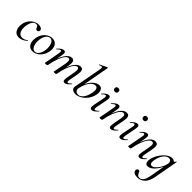

<svg xmlns="http://www.w3.org/2000/svg" viewBox="159 -1917 3391 3391"><g transform="rotate(45 1854.5 -222.0)"><path d="M27 -144Q27 -174 33 -202Q44 -261 78.5 -306Q113 -351 159 -375Q205 -399 250 -399Q286 -399 312.5 -384Q339 -369 339 -343Q339 -324 329 -312.5Q319 -301 300 -301Q269 -301 260 -338Q248 -375 212 -375Q170 -375 142.5 -336Q115 -297 104 -234Q98 -201 98 -170Q98 -106 125 -66Q152 -26 206 -26Q255 -26 306 -67L308 -68Q311 -68 313.5 -64Q316 -60 314 -58Q237 13 158 13Q92 13 59.5 -32Q27 -77 27 -144Z M372 -139Q372 -161 377 -193Q388 -252 419.5 -299Q451 -346 496 -372.5Q541 -399 591 -399Q655 -399 689.5 -357.5Q724 -316 724 -248Q724 -222 718 -193Q705 -130 671.5 -83Q638 -36 593 -11Q548 14 501 14Q439 14 405.5 -28.5Q372 -71 372 -139ZM648 -149Q654 -181 654 -214Q654 -281 629.5 -328Q605 -375 560 -375Q522 -375 490.5 -338Q459 -301 447 -236Q441 -205 441 -172Q441 -104 466 -57.5Q491 -11 536 -11Q575 -11 605.5 -48Q636 -85 648 -149Z M1257 -40Q1257 -57 1262 -89L1291 -248Q1296 -281 1296 -300Q1296 -355 1261 -355Q1231 -355 1198 -314.5Q1165 -274 1136 -195.5Q1107 -117 1088 -9L1074 -10Q1094 -127 1128.5 -215Q1163 -303 1207 -351Q1251 -399 1299 -399Q1361 -399 1361 -323Q1361 -299 1355 -267L1323 -89Q1320 -74 1320 -63Q1320 -34 1338 -34Q1348 -34 1363 -45Q1378 -56 1400 -77Q1402 -79 1404 -79Q1407 -79 1409 -75.5Q1411 -72 1408 -69Q1374 -29 1347.5 -10Q1321 9 1295 9Q1275 9 1266 -2.5Q1257 -14 1257 -40ZM802 1 807 -22 817 -71 858 -297Q861 -312 861 -322Q861 -353 842 -353Q831 -353 814 -341.5Q797 -330 776 -309Q775 -308 773 -308Q770 -308 768 -311.5Q766 -315 768 -317Q802 -357 831 -376Q860 -395 887 -395Q907 -395 916 -383.5Q925 -372 925 -347Q925 -332 920 -302L868 -9Q863 8 828 8Q802 8 802 1ZM1023 1Q1024 -5 1029.5 -30Q1035 -55 1038 -74L1071 -249Q1075 -273 1075 -297Q1075 -355 1040 -355Q1010 -355 977 -313.5Q944 -272 915 -193.5Q886 -115 868 -9L853 -10Q873 -126 907.5 -214Q942 -302 986.5 -350.5Q1031 -399 1079 -399Q1141 -399 1141 -322Q1141 -300 1135 -268L1088 -9Q1087 -1 1077 3.5Q1067 8 1049 8Q1023 8 1023 1Z M1472 -62Q1472 -68 1474 -80L1573 -610Q1575 -619 1575 -633Q1575 -661 1554 -661Q1539 -661 1507 -646H1506Q1502 -646 1500.5 -651.5Q1499 -657 1503 -658L1640 -725H1642Q1646 -725 1649.5 -722Q1653 -719 1652 -717L1539 -96Q1538 -91 1538 -82Q1538 -51 1559.5 -32Q1581 -13 1615 -13Q1647 -13 1678.5 -38Q1710 -63 1734 -110Q1758 -157 1769 -220Q1775 -249 1775 -272Q1775 -307 1761.5 -327Q1748 -347 1720 -347Q1680 -347 1644 -315.5Q1608 -284 1580.5 -227Q1553 -170 1539 -96L1532 -116Q1544 -191 1579.5 -256.5Q1615 -322 1665 -360.5Q1715 -399 1766 -399Q1805 -399 1827 -370Q1849 -341 1849 -293Q1849 -271 1845 -251Q1829 -170 1783.5 -110Q1738 -50 1681 -18.5Q1624 13 1575 13Q1528 13 1500 -7.5Q1472 -28 1472 -62Z M1934 -39Q1934 -59 1940 -89L1981 -297Q1984 -312 1984 -322Q1984 -353 1964 -353Q1953 -353 1936 -341.5Q1919 -330 1899 -309Q1898 -308 1896 -308Q1893 -308 1890.5 -311.5Q1888 -315 1891 -317Q1957 -395 2008 -395Q2028 -395 2037.5 -383.5Q2047 -372 2047 -348Q2047 -325 2042 -302L2001 -89Q1998 -73 1998 -62Q1998 -34 2016 -34Q2039 -34 2079 -76Q2080 -77 2082 -77Q2086 -77 2088 -73.5Q2090 -70 2087 -68Q2054 -29 2026.5 -10Q1999 9 1973 9Q1953 9 1943.5 -2.5Q1934 -14 1934 -39ZM1990 -556Q1990 -577 2002.5 -589Q2015 -601 2037 -601Q2059 -601 2071.5 -589Q2084 -577 2084 -556Q2084 -534 2072 -521.5Q2060 -509 2037 -509Q2015 -509 2002.5 -521.5Q1990 -534 1990 -556Z M2411 -40Q2411 -57 2416 -89L2445 -248Q2451 -278 2451 -300Q2451 -355 2412 -355Q2380 -355 2346 -314Q2312 -273 2282 -194.5Q2252 -116 2233 -9L2219 -10Q2239 -126 2274 -214Q2309 -302 2354.5 -350.5Q2400 -399 2450 -399Q2483 -399 2499.5 -380Q2516 -361 2516 -322Q2516 -299 2510 -267L2477 -89Q2474 -74 2474 -64Q2474 -34 2493 -34Q2510 -34 2555 -77Q2557 -79 2558 -79Q2561 -79 2563 -75.5Q2565 -72 2563 -69Q2529 -29 2502 -10Q2475 9 2449 9Q2429 9 2420 -2.5Q2411 -14 2411 -40ZM2167 1 2171 -19Q2180 -62 2182 -74L2223 -297Q2226 -312 2226 -322Q2226 -353 2207 -353Q2196 -353 2179 -341.5Q2162 -330 2141 -309Q2140 -308 2138 -308Q2135 -308 2133 -311.5Q2131 -315 2133 -317Q2167 -357 2196 -376Q2225 -395 2252 -395Q2272 -395 2281 -383.5Q2290 -372 2290 -347Q2290 -332 2285 -302L2233 -9Q2231 -1 2221 3.5Q2211 8 2194 8Q2167 8 2167 1Z M2649 -39Q2649 -59 2655 -89L2696 -297Q2699 -312 2699 -322Q2699 -353 2679 -353Q2668 -353 2651 -341.5Q2634 -330 2614 -309Q2613 -308 2611 -308Q2608 -308 2605.5 -311.5Q2603 -315 2606 -317Q2672 -395 2723 -395Q2743 -395 2752.5 -383.5Q2762 -372 2762 -348Q2762 -325 2757 -302L2716 -89Q2713 -73 2713 -62Q2713 -34 2731 -34Q2754 -34 2794 -76Q2795 -77 2797 -77Q2801 -77 2803 -73.5Q2805 -70 2802 -68Q2769 -29 2741.5 -10Q2714 9 2688 9Q2668 9 2658.5 -2.5Q2649 -14 2649 -39ZM2705 -556Q2705 -577 2717.5 -589Q2730 -601 2752 -601Q2774 -601 2786.5 -589Q2799 -577 2799 -556Q2799 -534 2787 -521.5Q2775 -509 2752 -509Q2730 -509 2717.5 -521.5Q2705 -534 2705 -556Z M3126 -40Q3126 -57 3131 -89L3160 -248Q3166 -278 3166 -300Q3166 -355 3127 -355Q3095 -355 3061 -314Q3027 -273 2997 -194.5Q2967 -116 2948 -9L2934 -10Q2954 -126 2989 -214Q3024 -302 3069.5 -350.5Q3115 -399 3165 -399Q3198 -399 3214.5 -380Q3231 -361 3231 -322Q3231 -299 3225 -267L3192 -89Q3189 -74 3189 -64Q3189 -34 3208 -34Q3225 -34 3270 -77Q3272 -79 3273 -79Q3276 -79 3278 -75.5Q3280 -72 3278 -69Q3244 -29 3217 -10Q3190 9 3164 9Q3144 9 3135 -2.5Q3126 -14 3126 -40ZM2882 1 2886 -19Q2895 -62 2897 -74L2938 -297Q2941 -312 2941 -322Q2941 -353 2922 -353Q2911 -353 2894 -341.5Q2877 -330 2856 -309Q2855 -308 2853 -308Q2850 -308 2848 -311.5Q2846 -315 2848 -317Q2882 -357 2911 -376Q2940 -395 2967 -395Q2987 -395 2996 -383.5Q3005 -372 3005 -347Q3005 -332 3000 -302L2948 -9Q2946 -1 2936 3.5Q2926 8 2909 8Q2882 8 2882 1Z M3274 212Q3274 190 3285.5 179Q3297 168 3313 168Q3328 168 3335 176.5Q3342 185 3350 205Q3361 231 3374.5 245Q3388 259 3420 259Q3459 259 3489.5 220Q3520 181 3539 77L3592 -229L3611 -246Q3583 -169 3543.5 -110.5Q3504 -52 3460 -19.5Q3416 13 3376 13Q3346 13 3329.5 -5.5Q3313 -24 3313 -62Q3313 -71 3315 -91Q3325 -160 3368.5 -232.5Q3412 -305 3471 -352Q3530 -399 3582 -399Q3614 -399 3639.5 -381Q3665 -363 3668 -328L3620 -357Q3634 -359 3651.5 -373.5Q3669 -388 3676 -407Q3678 -409 3680 -409Q3683 -409 3686 -407.5Q3689 -406 3688 -405L3605 53Q3585 163 3528 222Q3471 281 3383 281Q3335 281 3304.5 261.5Q3274 242 3274 212ZM3599 -270Q3602 -284 3602 -296Q3602 -325 3587 -342Q3572 -359 3544 -359Q3510 -359 3476 -331.5Q3442 -304 3417 -255.5Q3392 -207 3383 -147Q3379 -115 3379 -105Q3379 -44 3421 -44Q3455 -44 3492.5 -79Q3530 -114 3559.5 -167Q3589 -220 3599 -270Z"/></g></svg>

Font: Cormorant Infant Medium
Style: Italic
Weight: 500
Italic angle: -10°
Designer: Christian Thalmann (Catharsis Fonts)
Foundry: Catharsis Fonts
Version: Version 4.000